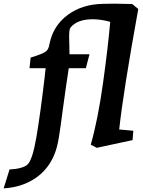

<svg xmlns="http://www.w3.org/2000/svg" viewBox="-124 -792 780 1047"><path d="M25 106Q53 82 74.5 -44.5Q96 -171 119 -367L125 -420H37L43 -478Q106 -497 124 -510Q141 -520 146 -553Q166 -652 245 -710.5Q324 -769 437 -771L503 -772Q533 -772 597 -770L630 -743Q548 -291 526 -86L603 -79L599 -28L404 14L371 -3Q410 -140 437.5 -337Q465 -534 477 -673Q426 -687 382 -687Q296 -687 260 -641Q253 -631 253 -591Q253 -567 254 -553L255 -496H364L344 -420H251Q239 -346 218 -191Q206 -97 197 -42.5Q188 12 174 47Q139 134 65.5 182Q-8 230 -104 235L-72 132Q-40 131 -13.5 124Q13 117 25 106Z"/></svg>

Font: Andada Pro ExtraBold
Style: Italic
Weight: 800
Italic angle: -6.99998°
Designer: Carolina Giovagnoli
Foundry: Huerta Tipografica
Version: Version 3.005; ttfautohint (v1.8.4)